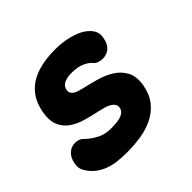

<svg xmlns="http://www.w3.org/2000/svg" viewBox="-142 -717 884 884"><g transform="rotate(-45 300.0 -275.0)"><path d="M218 10Q184 10 156 6.5Q128 3 104.5 -5.5Q81 -14 62 -27.5Q43 -41 28 -61Q17 -75 12 -90Q7 -105 11 -125Q16 -155 34.5 -173Q53 -191 79 -191Q88 -191 99 -188Q110 -185 118 -177Q143 -152 174 -136Q205 -120 241 -120Q260 -120 276.5 -121.5Q293 -123 306 -127Q319 -131 328 -139Q337 -147 339 -160Q341 -172 335.5 -181Q330 -190 318.5 -197Q307 -204 291.5 -208.5Q276 -213 258 -217Q220 -225 183.5 -235.5Q147 -246 120 -265Q93 -284 79.5 -315.5Q66 -347 75 -398Q83 -440 102.5 -470.5Q122 -501 153 -521Q184 -541 226 -550.5Q268 -560 319 -560Q380 -560 430 -542.5Q480 -525 503 -493Q509 -485 513 -472.5Q517 -460 513 -439Q508 -407 489 -390.5Q470 -374 444 -374Q430 -374 417.5 -378.5Q405 -383 397 -393Q387 -406 361.5 -418Q336 -430 296 -430Q280 -430 267.5 -427.5Q255 -425 246 -420.5Q237 -416 231.5 -408.5Q226 -401 224 -391Q222 -380 226 -372Q230 -364 238 -358.5Q246 -353 257.5 -349.5Q269 -346 280 -343Q317 -335 357.5 -323.5Q398 -312 430 -292Q462 -272 479.5 -239.5Q497 -207 489 -157Q480 -106 454 -73.5Q428 -41 391 -22.5Q354 -4 309 3Q264 10 218 10Z"/></g></svg>

Font: Maple Mono NL ExtraBold
Style: Italic
Weight: 800
Italic angle: -10°
Monospace: yes
Designer: subframe7536
Version: Version 7.000